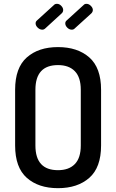

<svg xmlns="http://www.w3.org/2000/svg" viewBox="-20 -977 606 1003"><path d="M302 -907 217 -829Q210 -822 201 -822Q188 -822 177 -832.5Q166 -843 166 -855Q166 -864 173 -870L262 -951Q267 -957 278 -957Q290 -957 300 -946.5Q310 -936 310 -925Q310 -914 302 -907ZM457 -907 371 -829Q365 -822 355 -822Q342 -822 331.5 -832.5Q321 -843 321 -855Q321 -864 328 -870L417 -951Q422 -957 432 -957Q444 -957 454.5 -946.5Q465 -936 465 -925Q465 -915 457 -907ZM59 -217V-508Q59 -623 120 -677Q181 -731 283 -731Q385 -731 446.5 -677Q508 -623 508 -508V-217Q508 -102 446.5 -48Q385 6 283 6Q181 6 120 -48Q59 -102 59 -217ZM402 -217V-508Q402 -573 371 -605Q340 -637 283 -637Q165 -637 165 -508V-217Q165 -88 283 -88Q340 -88 371 -120Q402 -152 402 -217Z"/></svg>

Font: Dosis
Style: SemiBold
Weight: 600
Designer: Edgar Tolentino, Pablo Impallari, Igino Marini
Foundry: Edgar Tolentino, Pablo Impallari, Igino Marini
Version: Version 1.007